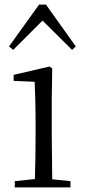

<svg xmlns="http://www.w3.org/2000/svg" viewBox="-20 -811 368 831"><path d="M292 -595 308 -610 179 -791H149L19 -610L37 -595L164 -722ZM130 0H285V-27L206 -35L204 -227V-378L206 -515L194 -523L39 -487V-461L130 -457C132 -407 134 -352 134 -285V-227C134 -173 133 -91 131 -36L44 -27V0Z"/></svg>

Font: Noto Serif CJK HK Light
Style: Regular
Weight: 300
Designer: Ryoko NISHIZUKA 西塚涼子 (kana & ideographs); Frank Grießhammer (Latin, Greek & Cyrillic); Wenlong ZHANG 张文龙 (bopomofo); San
Foundry: Adobe
Version: Version 2.001;hotconv 1.1.0;makeotfexe 2.6.0